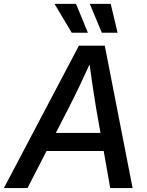

<svg xmlns="http://www.w3.org/2000/svg" viewBox="-51 -961 752 981"><path d="M-31.2 0 352.1 -727.5H484.4L626.5 0H512.2L439.9 -409.2Q431.6 -459.5 422.1 -523.2Q412.6 -586.9 399.9 -679.2H428.7Q386.7 -587.4 356.4 -523.9Q326.2 -460.4 299.8 -409.2L89.4 0ZM145 -189.5 160.6 -281.7H527.8L512.7 -189.5ZM469.2 -793.9 407.7 -941.4H514.6L549.8 -793.9ZM315.4 -793.9 227.5 -941.4H337.4L397.9 -793.9Z"/></svg>

Font: Inter 28pt Medium
Style: Italic
Weight: 500
Italic angle: -9.3988°
Designer: Rasmus Andersson
Foundry: rsms
Version: Version 4.001;git-66647c0bb